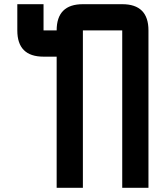

<svg xmlns="http://www.w3.org/2000/svg" viewBox="-20 -895 790 915"><path d="M687.5 0H562.5V-750H375V0H250V-625H187.5Q62.5 -625 62.5 -750V-875H187.5V-750H250Q250 -875 375 -875H562.5Q687.5 -875 687.5 -750Z"/></svg>

Font: Oldtimer
Style: Regular
Weight: 400
Designer: GGBotNet
Foundry: GGBotNet
Version: 1.00